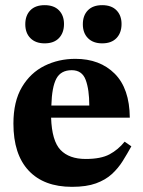

<svg xmlns="http://www.w3.org/2000/svg" viewBox="-20 -713 555 744"><path d="M259 11Q150 11 91 -52Q32 -115 32 -234Q32 -320 65 -375.5Q98 -431 152.5 -458Q207 -485 272 -485Q367 -485 424.5 -427.5Q482 -370 483 -257H178Q181 -167 214.5 -132Q248 -97 312 -97Q371 -97 404.5 -115Q438 -133 463 -164L489 -146Q473 -117 455.5 -89Q438 -61 413.5 -38.5Q389 -16 352 -2.5Q315 11 259 11ZM179 -304H326Q326 -366 312 -403.5Q298 -441 258 -441Q216 -441 198.5 -408.5Q181 -376 179 -304ZM153 -545Q118 -545 98 -565Q78 -585 78 -619Q78 -653 97.5 -673Q117 -693 153 -693Q189 -693 208.5 -673Q228 -653 228 -620Q228 -586 208.5 -565.5Q189 -545 153 -545ZM376 -545Q341 -545 321 -565Q301 -585 301 -619Q301 -653 320.5 -673Q340 -693 376 -693Q412 -693 431.5 -673Q451 -653 451 -620Q451 -586 431.5 -565.5Q412 -545 376 -545Z"/></svg>

Font: STIX Two Text
Style: Bold
Weight: 700
Designer: Ross Mills, John Hudson & Paul Hanslow, Tiro Typeworks Ltd; with prior portions MicroPress Inc., and Coen Hoffman.
Foundry: Tiro Typeworks Ltd
Version: Version 2.13 b171